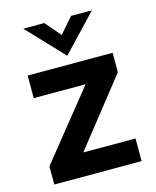

<svg xmlns="http://www.w3.org/2000/svg" viewBox="-107 -771 684 844"><g transform="rotate(-15 235.5 -348.5)"><path d="M34.6 0V-82.8L308.2 -423L318.2 -390.2H45.6V-493H432.2V-404.4L162.4 -62.8L152.2 -103.2H432V0ZM236.4 -532 80 -697H175.8L236.4 -626.6L297.6 -697H392.8Z"/></g></svg>

Font: Hanken Grotesk
Style: Regular
Weight: 400
Designer: Alfredo Marco Pradil
Foundry: Hanken Design Co.
Version: Version 3.013